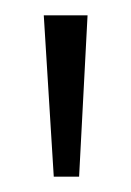

<svg xmlns="http://www.w3.org/2000/svg" viewBox="-20 -775 171 250"><path d="M50 -545 37 -755H94L83 -545Z"/></svg>

Font: DM Sans 10pt ExtraLight
Style: Regular
Weight: 250
Version: Version 4.004;gftools[0.9.30]